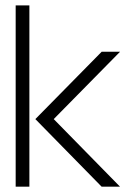

<svg xmlns="http://www.w3.org/2000/svg" viewBox="-20 -704 492 724"><path d="M39.1 0V-683.6H90.8V0ZM113.3 -254.9 363.3 -508.8H432.6L182.6 -254.9L432.6 0H363.3Z"/></svg>

Font: Post No Bills Colombo
Style: Regular
Weight: 500
Designer: Kosala Senevirathne, Siva Puranthara, Lasantha Premarathna, Tharique Azeez
Foundry: Mooniak
Version: Version 1.220 ; ttfautohint (v1.5)